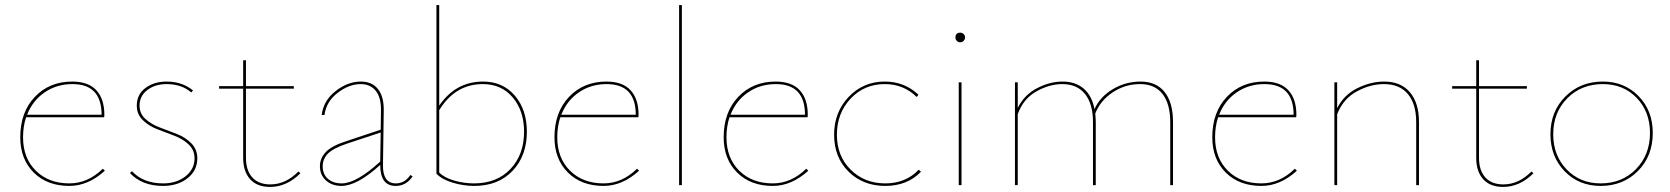

<svg xmlns="http://www.w3.org/2000/svg" viewBox="-20 -731 6594 758"><path d="M386 -65 394 -57Q328 3 254 3Q166 3 113 -50Q60 -103 60 -189Q60 -288 117.5 -348.5Q175 -409 265 -409Q329 -409 360.5 -374.5Q392 -340 392 -278Q392 -271 391 -268H83Q71 -232 71 -189Q71 -107 121.5 -57Q172 -7 254 -7Q327 -7 386 -65ZM266 -399Q204 -399 156.5 -366.5Q109 -334 87 -278H381Q381 -399 266 -399Z M624 3Q540 3 493 -48L501 -55Q546 -7 624 -7Q677 -7 712.5 -35Q748 -63 748 -106Q748 -139 724.5 -161Q701 -183 667.5 -195.5Q634 -208 600.5 -221Q567 -234 543.5 -257Q520 -280 520 -314Q520 -358 554 -383.5Q588 -409 638 -409Q699 -409 742 -374L735 -366Q697 -399 638 -399Q592 -399 561.5 -375.5Q531 -352 531 -314Q531 -282 554.5 -261Q578 -240 611.5 -227.5Q645 -215 678.5 -202Q712 -189 735.5 -165Q759 -141 759 -106Q759 -58 720.5 -27.5Q682 3 624 3Z M1158 -54 1166 -47Q1112 7 1046 7Q995 7 967.5 -23.5Q940 -54 940 -108V-381H845V-391H940V-493H951V-391H1140V-381H951V-108Q951 -58 976 -30.5Q1001 -3 1047 -3Q1108 -3 1158 -54Z M1600 -40 1609 -35Q1584 3 1542 3Q1481 3 1481 -80Q1390 3 1328 3Q1291 3 1267 -18.5Q1243 -40 1243 -75Q1243 -106 1266 -130.5Q1289 -155 1345 -173L1483 -219L1484 -294Q1485 -346 1463.5 -372.5Q1442 -399 1404 -399Q1358 -399 1313 -364.5Q1268 -330 1261 -277H1250Q1257 -334 1305 -371.5Q1353 -409 1405 -409Q1449 -409 1472.5 -379Q1496 -349 1495 -294L1492 -82Q1490 -7 1543 -7Q1578 -7 1600 -40ZM1254 -75Q1254 -43 1274.5 -25Q1295 -7 1329 -7Q1387 -7 1481 -93L1483 -208L1350 -164Q1294 -145 1274 -124Q1254 -103 1254 -75Z M1887 -409Q1965 -409 2012.5 -353.5Q2060 -298 2060 -211Q2060 -116 2003.5 -56.5Q1947 3 1852 3Q1810 3 1768 -9.5Q1726 -22 1703 -45V-711H1714V-314Q1779 -409 1887 -409ZM1851 -7Q1942 -7 1995.5 -64Q2049 -121 2049 -211Q2049 -293 2004.5 -346Q1960 -399 1886 -399Q1777 -399 1714 -296V-50Q1733 -30 1772 -18.5Q1811 -7 1851 -7Z M2495 -65 2503 -57Q2437 3 2363 3Q2275 3 2222 -50Q2169 -103 2169 -189Q2169 -288 2226.5 -348.5Q2284 -409 2374 -409Q2438 -409 2469.5 -374.5Q2501 -340 2501 -278Q2501 -271 2500 -268H2192Q2180 -232 2180 -189Q2180 -107 2230.5 -57Q2281 -7 2363 -7Q2436 -7 2495 -65ZM2375 -399Q2313 -399 2265.5 -366.5Q2218 -334 2196 -278H2490Q2490 -399 2375 -399Z M2661 0V-711H2672V0Z M3163 -65 3171 -57Q3105 3 3031 3Q2943 3 2890 -50Q2837 -103 2837 -189Q2837 -288 2894.5 -348.5Q2952 -409 3042 -409Q3106 -409 3137.5 -374.5Q3169 -340 3169 -278Q3169 -271 3168 -268H2860Q2848 -232 2848 -189Q2848 -107 2898.5 -57Q2949 -7 3031 -7Q3104 -7 3163 -65ZM3043 -399Q2981 -399 2933.5 -366.5Q2886 -334 2864 -278H3158Q3158 -399 3043 -399Z M3475 3Q3387 3 3330 -53.5Q3273 -110 3273 -199Q3273 -288 3330.5 -348.5Q3388 -409 3473 -409Q3551 -409 3606 -357L3599 -348Q3548 -399 3473 -399Q3392 -399 3338 -341.5Q3284 -284 3284 -199Q3284 -115 3338.5 -61Q3393 -7 3475 -7Q3556 -7 3607 -61L3616 -53Q3562 3 3475 3Z M3752 -583Q3752 -602 3771 -602Q3779 -602 3784.5 -596.5Q3790 -591 3790 -583Q3790 -576 3784.5 -570Q3779 -564 3771 -564Q3763 -564 3757.5 -569.5Q3752 -575 3752 -583ZM3765 0V-406H3776V0Z M4483 -409Q4545 -409 4578 -367.5Q4611 -326 4611 -249V0H4600V-249Q4600 -321 4569.5 -360Q4539 -399 4481 -399Q4422 -399 4373 -366.5Q4324 -334 4304 -283Q4306 -261 4306 -249V0H4295V-249Q4295 -321 4263.5 -360Q4232 -399 4174 -399Q4122 -399 4070.5 -369.5Q4019 -340 3998 -280V0H3987V-406H3998V-305Q4024 -357 4074.5 -383Q4125 -409 4175 -409Q4226 -409 4258.5 -381Q4291 -353 4301 -300Q4322 -348 4372.5 -378.5Q4423 -409 4483 -409Z M5092 -65 5100 -57Q5034 3 4960 3Q4872 3 4819 -50Q4766 -103 4766 -189Q4766 -288 4823.5 -348.5Q4881 -409 4971 -409Q5035 -409 5066.5 -374.5Q5098 -340 5098 -278Q5098 -271 5097 -268H4789Q4777 -232 4777 -189Q4777 -107 4827.5 -57Q4878 -7 4960 -7Q5033 -7 5092 -65ZM4972 -399Q4910 -399 4862.5 -366.5Q4815 -334 4793 -278H5087Q5087 -399 4972 -399Z M5445 -409Q5510 -409 5546 -367Q5582 -325 5582 -249V0H5571V-249Q5571 -321 5538 -360Q5505 -399 5444 -399Q5389 -399 5335.5 -369.5Q5282 -340 5259 -280V0H5248V-406H5259V-304Q5286 -357 5339 -383Q5392 -409 5445 -409Z M6026 -54 6034 -47Q5980 7 5914 7Q5863 7 5835.5 -23.5Q5808 -54 5808 -108V-381H5713V-391H5808V-493H5819V-391H6008V-381H5819V-108Q5819 -58 5844 -30.5Q5869 -3 5915 -3Q5976 -3 6026 -54Z M6299 3Q6213 3 6157 -55Q6101 -113 6101 -201Q6101 -291 6160 -350Q6219 -409 6308 -409Q6393 -409 6449 -351.5Q6505 -294 6505 -206Q6505 -115 6446.5 -56Q6388 3 6299 3ZM6299 -7Q6384 -7 6439 -63.5Q6494 -120 6494 -206Q6494 -290 6441.5 -344.5Q6389 -399 6308 -399Q6223 -399 6167.5 -343Q6112 -287 6112 -201Q6112 -117 6165 -62Q6218 -7 6299 -7Z"/></svg>

Font: EauTest Hairline
Style: Regular
Weight: 250
Designer: Christian Thalmann (Catharsis Fonts)
Version: Version 0.001;PS 000.001;hotconv 1.0.88;makeotf.lib2.5.64775